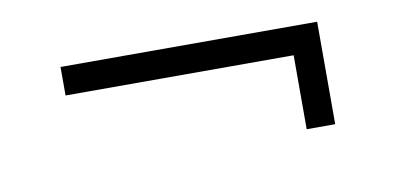

<svg xmlns="http://www.w3.org/2000/svg" viewBox="-34 -412 649 317"><g transform="rotate(-10 291.0 -254.0)"><path d="M507.8 -339.8V-168H460V-292H77.6V-339.8Z"/></g></svg>

Font: Simonetta
Style: Italic
Weight: 400
Italic angle: -2°
Designer: Gayaneh Bagdasaryan
Foundry: BrownFox
Version: Version 1.001